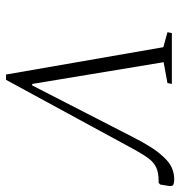

<svg xmlns="http://www.w3.org/2000/svg" viewBox="0 -608 612 653"><g transform="rotate(90 306.5 -282.0)"><path d="M490 -434 252 4H234L141 -531L90 -545L93 -560H266L263 -545L192 -532L266 -85H271L447 -428Q482 -497 510 -527Q532 -552 551.5 -560Q571 -568 589 -568Q607 -568 611 -563Q615 -558 612 -544L608 -520L602 -515H597Q568 -515 550.5 -507Q533 -499 519.5 -481Q506 -463 490 -434Z"/></g></svg>

Font: Spectral SC ExtraLight
Style: Italic
Weight: 275
Italic angle: -10°
Designer: Jean-Baptiste Levee
Foundry: Production Type
Version: Version 2.001